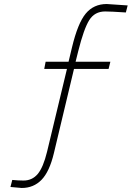

<svg xmlns="http://www.w3.org/2000/svg" viewBox="-20 -692 655 955"><path d="M97 206Q140 206 167.5 173.5Q195 141 214 63L313 -349H200L207 -385H321L338 -456Q367 -577 406.5 -624.5Q446 -672 511 -672L615 -665L606 -630Q531 -635 503 -635Q451 -635 424 -592Q397 -549 369 -437L356 -385H529L520 -349H348L248 70Q226 162 186.5 202.5Q147 243 88 243L32 238L41 203Q71 206 97 206Z"/></svg>

Font: Titillium Web ExtraLight
Style: Italic
Weight: 275
Italic angle: -13°
Version: Version 1.002;PS 57.000;hotconv 1.0.70;makeotf.lib2.5.55311